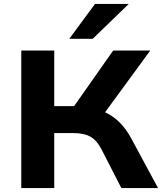

<svg xmlns="http://www.w3.org/2000/svg" viewBox="-20 -964 833 984"><path d="M89 0V-705H258V-420H376L345 -399L560 -705H750L502 -366L433 -413Q487 -405 527 -384.5Q567 -364 597.5 -332Q628 -300 652 -256L790 0H602L500 -199Q477 -244 444 -263Q411 -282 355 -282H258V0ZM335 -765 467 -944H640L455 -765Z"/></svg>

Font: Nunito Sans 10pt SemiExpanded ExtraBold
Style: Regular
Weight: 800
Width: 6
Designer: Vernon Adams
Foundry: Vernon Adams
Version: Version 3.101;gftools[0.9.27]